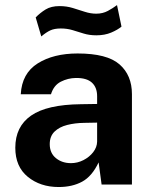

<svg xmlns="http://www.w3.org/2000/svg" viewBox="-20 -742 606 772"><path d="M216 10Q142 10 91.8 -31Q41.5 -72 41.5 -148Q41.5 -233 105 -277.2Q168.5 -321.5 305.5 -323L370.5 -324V-355Q370.5 -390.5 349.5 -409.8Q328.5 -429 285 -428.5Q253 -428 224.5 -413.5Q196 -399 185 -363H63.5Q68 -447 131.5 -487Q195 -527 292 -527Q410.5 -527 460.5 -483.2Q510.5 -439.5 510.5 -363.5V0H388.5L376.5 -89Q350 -33 310.2 -11.5Q270.5 10 216 10ZM265.5 -86Q291.5 -86 315.5 -98.2Q339.5 -110.5 354.8 -130.2Q370 -150 370.5 -172.5V-249L318 -248Q281.5 -247.5 250 -239.5Q218.5 -231.5 199.2 -212.8Q180 -194 180 -162.5Q180 -126.5 204.8 -106.2Q229.5 -86 265.5 -86ZM468.5 -635Q453 -622 427 -611Q401 -600 367.5 -600Q339.5 -600 316.8 -607Q294 -614 272 -620.8Q250 -627.5 224.5 -627.5Q199 -627.5 182.2 -619.8Q165.5 -612 146 -595.5L123.5 -672Q141.5 -690.5 163.5 -704Q185.5 -717.5 219.5 -717.5Q247.5 -717.5 272.8 -709.8Q298 -702 321.2 -694.5Q344.5 -687 367 -687Q393 -687 413.8 -698.2Q434.5 -709.5 450.5 -721.5Z"/></svg>

Font: Public Sans
Style: Bold
Weight: 700
Designer: The Public Sans project authors (U.S. Web Design System). Libre Franklin designed by Pablo Impallari and Rodrigo Fuenzal
Version: Version 1.008; ttfautohint (v1.8.1) -l 8 -r 50 -G 200 -x 14 